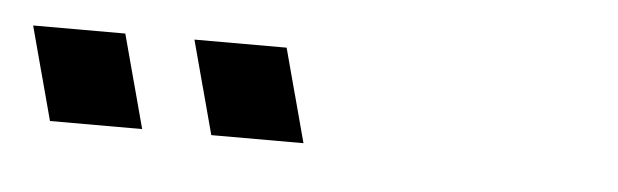

<svg xmlns="http://www.w3.org/2000/svg" viewBox="-135 -744 534 166"><g transform="rotate(5 131.5 -660.5)"><path d="M120.2 -660 119.9 -661 109.2 -701H29.2L39.9 -661L40.2 -660L50.9 -620H130.9ZM-19.8 -660 -20.1 -661 -30.8 -701H-110.8L-100.1 -661L-99.8 -660L-89.1 -620H-9.1Z"/></g></svg>

Font: Nordica Advanced
Style: RegularLObl
Weight: 300
Version: Version 1.07